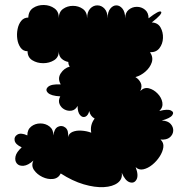

<svg xmlns="http://www.w3.org/2000/svg" viewBox="-20 -745 749 787"><path d="M229 -34Q219 -14 197.5 -11.5Q176 -9 154 -19.5Q132 -30 119.5 -48Q107 -66 117 -87Q95 -67 76.5 -65.5Q58 -64 49 -75Q40 -86 43.5 -103.5Q47 -121 69 -141Q43 -153 40 -169Q37 -185 51.5 -193.5Q66 -202 92 -190Q92 -214 108 -226.5Q124 -239 145.5 -239Q167 -239 183 -226.5Q199 -214 199 -190Q202 -218 218 -225.5Q234 -233 248 -222Q262 -211 259 -183Q262 -198 277.5 -204.5Q293 -211 314.5 -209.5Q336 -208 354 -201Q348 -233 368 -259Q349 -270 346 -290Q341 -271 329.5 -266.5Q318 -262 308 -273.5Q298 -285 298 -311Q289 -294 273.5 -291.5Q258 -289 244 -296.5Q230 -304 224 -318.5Q218 -333 227 -350Q189 -352 176.5 -364.5Q164 -377 177 -389Q190 -401 229 -399Q215 -423 229 -444.5Q243 -466 266 -472Q260 -480 260 -491Q244 -494 232.5 -504.5Q221 -515 221 -535Q221 -510 201.5 -498Q182 -486 157 -486Q132 -486 112.5 -498Q93 -510 93 -535Q75 -535 64.5 -549.5Q54 -564 51 -584.5Q48 -605 52 -625.5Q56 -646 67 -659.5Q78 -673 96 -673Q97 -700 116 -712.5Q135 -725 160 -724.5Q185 -724 203.5 -710.5Q222 -697 221 -670Q221 -696 238.5 -708.5Q256 -721 279 -721Q302 -721 319.5 -708.5Q337 -696 337 -670Q337 -696 349.5 -709.5Q362 -723 379 -723Q396 -723 408.5 -709.5Q421 -696 421 -670Q421 -696 432 -709.5Q443 -723 457 -723Q471 -723 482 -709.5Q493 -696 493 -670Q493 -693 507.5 -705Q522 -717 541 -717Q560 -717 574.5 -705Q589 -693 589 -670Q634 -705 640.5 -696.5Q647 -688 602 -653Q627 -652 638 -632.5Q649 -613 648 -589Q647 -565 633.5 -547.5Q620 -530 595 -531Q609 -510 602 -489Q595 -468 576 -451.5Q557 -435 535 -429Q549 -421 556.5 -406Q564 -391 555 -372Q571 -388 590.5 -383Q610 -378 626 -361.5Q642 -345 645.5 -325Q649 -305 633 -290Q667 -299 681 -292Q695 -285 686 -272.5Q677 -260 643 -251Q668 -250 679.5 -237Q691 -224 690 -208.5Q689 -193 676 -182Q663 -171 638 -173Q652 -160 649.5 -141.5Q647 -123 634.5 -103.5Q622 -84 604 -69.5Q586 -55 567.5 -51Q549 -47 536 -60Q549 -26 539.5 -9Q530 8 511.5 2Q493 -4 479 -37Q483 -11 462.5 4.5Q442 20 405.5 22Q369 24 323 10.5Q277 -3 229 -34Z"/></svg>

Font: Rubik Bubbles
Style: Regular
Weight: 400
Designer: Hubert and Fischer, NaN
Foundry: Hubert and Fischer, NaN
Version: Version 2.200